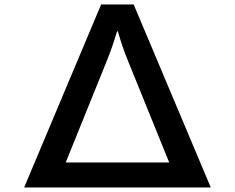

<svg xmlns="http://www.w3.org/2000/svg" viewBox="-20 -805 1040 850"><path d="M427.7 -785.2H571.8L913.1 24.9H86.9ZM729 -85.9 548.8 -530.3Q520.5 -598.6 502 -666H498Q478 -597.2 450.7 -530.3L271 -85.9Z"/></svg>

Font: BIZ UDGothic
Style: Bold
Weight: 700
Monospace: yes
Designer: TypeBank Co., Ltd.
Foundry: Morisawa Inc.
Version: Version 1.05